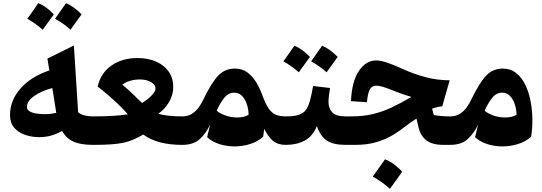

<svg xmlns="http://www.w3.org/2000/svg" viewBox="-20 -919 3436 1218"><path d="M293 -472.2 280.8 -547.4 448.7 -630.4 475.6 -207Q491.2 -193.4 515.4 -187Q539.6 -180.7 569.3 -180.7H569.8V0H569.3Q491.7 0 445.8 -20.5Q399.9 -41 374 -88.4Q337.9 -67.9 302 -58.3Q266.1 -48.8 230 -48.8Q182.6 -48.8 139.9 -63.2Q97.2 -77.6 70.3 -108.6Q43.5 -139.6 43.5 -189Q43.5 -281.2 109.4 -356.9Q175.3 -432.6 293 -472.2ZM312 -360.4Q244.1 -342.8 197.5 -310.5Q150.9 -278.3 150.9 -239.3Q150.9 -222.7 167.5 -212.9Q184.1 -203.1 209.7 -199Q235.4 -194.8 263.2 -194.8Q283.7 -194.8 303 -197.3Q322.3 -199.7 336.9 -202.6Q331.5 -238.3 325.4 -276.1Q319.3 -314 312 -360.4ZM153.3 -799.8Q199.7 -864.3 222.7 -898.9Q270.5 -880.9 321.8 -828.1Q292.5 -787.1 251 -730.5Q205.1 -771 153.3 -799.8ZM329.1 -799.8Q360.4 -843.3 398.9 -898.9Q445.3 -880.4 497.6 -828.1Q453.6 -766.1 427.2 -730.5Q385.3 -769 329.1 -799.8Z M852.1 -550.8Q920.4 -550.8 971.4 -527.8Q1022.5 -504.9 1050.8 -463.9Q1079.1 -422.9 1079.1 -367.7Q1079.1 -317.4 1052.5 -271.7Q1025.9 -226.1 983.9 -197.3Q1008.8 -189.5 1049.1 -185.1Q1089.4 -180.7 1135.3 -180.7H1135.7V0H1135.3Q977.1 0 889.2 -65.4Q855.5 -46.4 826.4 -33.7Q797.4 -21 763.7 -13.7Q730 -6.3 683.6 -3.2Q637.2 0 569.8 0Q564.9 0 557.1 -7.6Q549.3 -15.1 549.3 -37.6V-143.1Q549.3 -165 555.4 -172.9Q561.5 -180.7 569.8 -180.7Q647.5 -180.7 700.7 -184.3Q753.9 -188 791 -193.8Q770 -218.8 737.1 -250.7Q704.1 -282.7 667.5 -314.5Q630.9 -346.2 599.6 -369.6Q618.2 -454.1 685.8 -502.4Q753.4 -550.8 852.1 -550.8ZM868.2 -415Q801.3 -415 755.9 -381.8Q786.1 -356.9 818.1 -326.7Q850.1 -296.4 881.3 -265.6Q919.4 -289.6 943.1 -314.9Q966.8 -340.3 966.8 -358.9Q966.8 -381.8 937.5 -398.4Q908.2 -415 868.2 -415Z M1469.2 -483.9Q1517.6 -483.9 1551 -458.3Q1584.5 -432.6 1606.9 -394.3Q1629.4 -356 1643.1 -317.9Q1664.1 -260.7 1684.1 -231.2Q1704.1 -201.7 1730 -191.2Q1755.9 -180.7 1793.9 -180.7H1794.4V0H1793.9Q1765.6 0 1742.4 -8.1Q1719.2 -16.1 1698.5 -38.1Q1677.7 -60.1 1655.3 -102.1Q1653.8 -78.1 1649.4 -51.3Q1613.8 -19.5 1565.2 -4.9Q1516.6 9.8 1467.3 9.8Q1417.5 9.8 1370.8 -5.1Q1324.2 -20 1293.9 -49.3L1313 -128.4Q1287.6 -73.7 1247.6 -36.9Q1207.5 0 1135.7 0Q1125.5 0 1120.4 -8.1Q1115.2 -16.1 1115.2 -37.6V-143.1Q1115.2 -164.6 1120.4 -172.6Q1125.5 -180.7 1135.7 -180.7Q1171.9 -180.7 1197.5 -196.8Q1223.1 -212.9 1241.5 -238.8Q1259.8 -264.6 1273.4 -294.4Q1321.3 -393.6 1363.8 -438.7Q1406.2 -483.9 1469.2 -483.9ZM1465.8 -331.1Q1427.7 -331.1 1401.1 -296.4Q1374.5 -261.7 1354.5 -216.8Q1376.5 -198.2 1411.1 -186Q1445.8 -173.8 1485.8 -173.8Q1504.9 -173.8 1523.4 -177.7Q1542 -181.6 1557.1 -190.9Q1556.6 -225.1 1546.1 -257.1Q1535.6 -289.1 1515.9 -310.1Q1496.1 -331.1 1465.8 -331.1Z M1777.8 -529.8Q1824.2 -594.2 1847.2 -628.9Q1895 -610.8 1946.3 -558.1Q1917 -517.1 1875.5 -460.4Q1829.6 -501 1777.8 -529.8ZM1953.6 -529.8Q1984.9 -573.2 2023.4 -628.9Q2069.8 -610.4 2122.1 -558.1Q2078.1 -496.1 2051.8 -460.4Q2009.8 -499 1953.6 -529.8ZM1794.4 0Q1784.2 0 1779.1 -8.1Q1773.9 -16.1 1773.9 -37.6V-143.1Q1773.9 -164.6 1779.1 -172.6Q1784.2 -180.7 1794.4 -180.7Q1842.8 -180.7 1872.3 -189.5Q1901.9 -198.2 1918.7 -219.7Q1935.5 -241.2 1945.8 -278.6Q1956.1 -315.9 1966.3 -373.5L2073.7 -360.8Q2069.8 -336.4 2066.9 -313.7Q2064 -291 2064 -272.5Q2064 -231 2088.1 -205.8Q2112.3 -180.7 2171.4 -180.7H2171.9V0H2171.4Q2093.3 0 2052.5 -27.8Q2011.7 -55.7 1990.2 -119.6Q1964.8 -55.7 1914.1 -27.8Q1863.3 0 1794.4 0Z M2589.8 -304.2Q2551.8 -315.4 2520.3 -326.9Q2488.8 -338.4 2451.2 -353.5Q2420.9 -365.2 2400.6 -370.4Q2380.4 -375.5 2366.2 -375.5Q2338.9 -375.5 2325.9 -351.3Q2313 -327.1 2307.6 -270.5L2206.5 -277.3Q2211.9 -402.8 2256.8 -469.2Q2301.8 -535.6 2366.2 -535.6Q2394 -535.6 2434.6 -522.2Q2475.1 -508.8 2529.8 -483.4Q2607.9 -447.8 2682.6 -428.7Q2757.3 -409.7 2832.5 -409.7L2785.6 -244.6Q2754.4 -241.7 2721.2 -229.5L2731.9 -189.5Q2777.3 -180.7 2835 -180.7H2835.4V0H2792Q2722.2 0 2685.1 -28.6Q2647.9 -57.1 2634.8 -111.8L2622.1 -166.5Q2608.9 -158.2 2595.2 -149.2Q2581.5 -140.1 2568.8 -130.4Q2527.3 -96.7 2479.7 -66.9Q2432.1 -37.1 2372.6 -18.6Q2313 0 2235.4 0H2171.9Q2161.6 0 2156.5 -8.1Q2151.4 -16.1 2151.4 -37.6V-143.1Q2151.4 -164.6 2156.5 -172.6Q2161.6 -180.7 2171.9 -180.7H2210.4Q2283.7 -180.7 2344.5 -195.1Q2405.3 -209.5 2464.1 -237.1Q2522.9 -264.6 2589.8 -304.2ZM2422.4 91.8Q2452.6 102.5 2479.7 123.3Q2506.8 144 2531.7 169.9Q2512.7 196.8 2493.4 223.9Q2474.1 251 2453.6 278.8Q2429.7 257.3 2402.6 237.8Q2375.5 218.3 2344.7 201.2Q2364.7 173.3 2384 146Q2403.3 118.7 2422.4 91.8Z M3168.9 -483.9Q3218.8 -483.9 3254.6 -455.6Q3290.5 -427.2 3313.2 -379.4Q3335.9 -331.5 3346.7 -273.2Q3357.4 -214.8 3357.4 -154.8Q3357.4 -102.1 3349.1 -51.3Q3313.5 -19.5 3264.9 -4.9Q3216.3 9.8 3167 9.8Q3117.2 9.8 3070.6 -5.1Q3023.9 -20 2993.7 -49.3L3012.7 -128.4Q2987.3 -73.7 2947.3 -36.9Q2907.2 0 2835.4 0Q2825.2 0 2820.1 -8.1Q2814.9 -16.1 2814.9 -37.6V-143.1Q2814.9 -164.6 2820.1 -172.6Q2825.2 -180.7 2835.4 -180.7Q2871.6 -180.7 2897.2 -196.8Q2922.9 -212.9 2941.2 -238.8Q2959.5 -264.6 2973.1 -294.4Q3021 -393.6 3063.5 -438.7Q3106 -483.9 3168.9 -483.9ZM3165.5 -331.1Q3127.4 -331.1 3100.8 -296.4Q3074.2 -261.7 3054.2 -216.8Q3076.2 -198.2 3110.8 -186Q3145.5 -173.8 3185.5 -173.8Q3204.6 -173.8 3223.1 -177.7Q3241.7 -181.6 3256.8 -190.9Q3256.3 -225.1 3245.8 -257.1Q3235.4 -289.1 3215.6 -310.1Q3195.8 -331.1 3165.5 -331.1Z"/></svg>

Font: Pinar-DS1-FD Bold
Style: Regular
Weight: 700
Designer: Amin Abedi
Version: Version 2.000